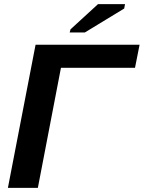

<svg xmlns="http://www.w3.org/2000/svg" viewBox="-20 -903 691 923"><path d="M651 -688 629 -577H273L162 0H18L151 -688ZM315 -747 319 -762 451 -883H581L577 -862L388 -747Z"/></svg>

Font: Libra Sans Modern
Style: Bold Italic
Weight: 700
Italic angle: -12°
Foundry: Stefan Peev, Context Ltd
Version: Version 1.000